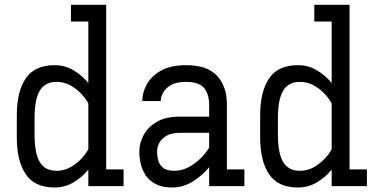

<svg xmlns="http://www.w3.org/2000/svg" viewBox="-20 -789 1591 814"><path d="M211.4 5.9Q127 5.9 89.1 -50.3Q51.3 -106.4 51.3 -205.6V-301.3Q51.3 -400.4 89.1 -456.5Q127 -512.7 211.4 -512.7Q255.4 -512.7 291.7 -491Q328.1 -469.2 354.5 -437V-697.8H280.8V-768.6H430.2V-70.8H503.9V0H354.5V-69.8Q328.1 -37.6 291.7 -15.9Q255.4 5.9 211.4 5.9ZM219.7 -441.9Q171.4 -441.9 148.9 -405Q126.5 -368.2 126.5 -287.6V-219.2Q126.5 -138.7 148.9 -101.8Q171.4 -64.9 219.7 -64.9Q252.4 -64.9 279.5 -80.6Q306.6 -96.2 326.2 -117.4Q345.7 -138.7 354.5 -156.7V-350.1Q345.7 -368.2 326.2 -389.6Q306.6 -411.1 279.5 -426.5Q252.4 -441.9 219.7 -441.9Z M710.4 5.9Q667.5 5.9 639.9 -8.8Q612.3 -23.4 597.4 -46.1Q582.5 -68.8 576.7 -94.5Q570.8 -120.1 570.8 -142.6V-148.4Q570.8 -181.6 588.4 -215.3Q606 -249 643.6 -271.7Q681.2 -294.4 741.2 -294.4H866.7V-342.8Q866.7 -390.6 845 -416.3Q823.2 -441.9 769 -441.9Q727.5 -441.9 704.1 -428Q680.7 -414.1 671.1 -395.8Q661.6 -377.4 661.6 -363.8V-360.4H583.5V-363.8Q583.5 -397 602.3 -431.4Q621.1 -465.8 662.1 -489.3Q703.1 -512.7 769 -512.7Q858.9 -512.7 900.4 -467.5Q941.9 -422.4 941.9 -348.6V-70.8H1016.1V0H866.7V-80.1Q837.4 -44.4 796.6 -19.3Q755.9 5.9 710.4 5.9ZM746.6 -226.1Q707 -226.1 685.3 -213.1Q663.6 -200.2 654.8 -182.1Q646 -164.1 646 -147.9V-143.1Q646 -129.9 650.1 -111.6Q654.3 -93.3 669.7 -79.1Q685.1 -64.9 719.2 -64.9Q752.9 -64.9 783 -82Q813 -99.1 835 -122.3Q856.9 -145.5 866.7 -163.6V-226.1Z M1243.2 5.9Q1158.7 5.9 1120.8 -50.3Q1083 -106.4 1083 -205.6V-301.3Q1083 -400.4 1120.8 -456.5Q1158.7 -512.7 1243.2 -512.7Q1287.1 -512.7 1323.5 -491Q1359.9 -469.2 1386.2 -437V-697.8H1312.5V-768.6H1461.9V-70.8H1535.6V0H1386.2V-69.8Q1359.9 -37.6 1323.5 -15.9Q1287.1 5.9 1243.2 5.9ZM1251.5 -441.9Q1203.1 -441.9 1180.7 -405Q1158.2 -368.2 1158.2 -287.6V-219.2Q1158.2 -138.7 1180.7 -101.8Q1203.1 -64.9 1251.5 -64.9Q1284.2 -64.9 1311.3 -80.6Q1338.4 -96.2 1357.9 -117.4Q1377.4 -138.7 1386.2 -156.7V-350.1Q1377.4 -368.2 1357.9 -389.6Q1338.4 -411.1 1311.3 -426.5Q1284.2 -441.9 1251.5 -441.9Z"/></svg>

Font: Kay Pho Du Medium
Style: Regular
Weight: 500
Designer: Victor Gaultney, Khu Oo Reh
Foundry: SIL International
Version: Version 3.000